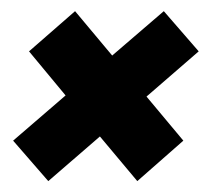

<svg xmlns="http://www.w3.org/2000/svg" viewBox="-20 -413 382 344"><path d="M226 -88.5 159 -168.5 66.5 -88.5 3.5 -161 97.5 -242 32 -321 114.5 -393 181 -313.5 273.5 -393 336 -321 242.5 -240 308.5 -161Z"/></svg>

Font: Anybody UltraExpanded SemiBold
Style: Italic
Weight: 600
Width: 9
Italic angle: -10°
Designer: Tyler Finck
Foundry: Etcetera Type Company
Version: Version 1.010; ttfautohint (v1.8.3) -l 8 -r 50 -G 200 -x 14 